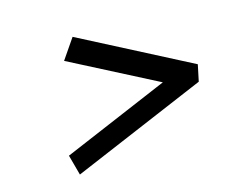

<svg xmlns="http://www.w3.org/2000/svg" viewBox="-72 -655 749 639"><g transform="rotate(-15 302.0 -335.5)"><path d="M604 -364 225 -560 177 -490 476 -336 111 -181 130 -111 592 -307Z"/></g></svg>

Font: LT Wave
Style: Italic
Weight: 400
Designer: Daniel Lyons
Version: Version 2.5 (Glyphs App)